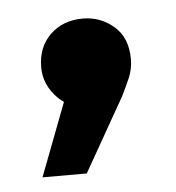

<svg xmlns="http://www.w3.org/2000/svg" viewBox="-33 -175 297 324"><g transform="rotate(-5 116.0 -13.5)"><path d="M136 7Q87 8 64 -15Q41 -38 41 -68Q41 -102 62.5 -123Q84 -144 118 -144Q148 -144 170.5 -124.5Q193 -105 193 -69Q193 -52 186.5 -37Q180 -22 173 -8L102 117H27L96 -64Z"/></g></svg>

Font: Alexandria SemiBold
Style: Regular
Weight: 600
Designer: Mohamed Gaber
Foundry: Kief Type Foundry
Version: Version 5.100